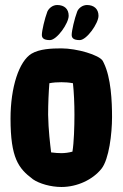

<svg xmlns="http://www.w3.org/2000/svg" viewBox="-20 -730 489 766"><path d="M179 -570C207 -570 254 -637 254 -667C254 -694 237 -710 208 -710C190 -710 175 -697 169 -684C158 -655 147 -607 147 -591C147 -581 151 -570 179 -570ZM298 -570C326 -570 373 -637 373 -667C373 -694 355 -710 327 -710C309 -710 293 -697 288 -684C277 -655 266 -607 266 -591C266 -581 270 -570 298 -570ZM427 -263C427 -326 423 -420 394 -479C393 -482 391 -484 390 -487C376 -511 286 -537 225 -537C186 -537 138 -535 106 -516C106 -516 106 -516 106 -516C56 -486 22 -382 22 -257C22 -99 54 -58 110 -16L111 -15C137 3 183 16 225 16C288 16 350 -13 385 -57C415 -95 427 -197 427 -263ZM184 -122C180 -155 173 -212 172 -272C172 -317 174 -361 177 -398C192 -401 209 -402 225 -402C239 -402 255 -401 271 -398C275 -361 277 -317 277 -272C277 -225 275 -161 269 -125C254 -121 239 -119 225 -119C213 -119 199 -120 184 -122Z"/></svg>

Font: Manosque
Style: Regular
Weight: 400
Designer: Ariel Martín Pérez
Foundry: Ariel Martín Pérez
Version: Version 1.005;hotconv 1.0.109;makeotfexe 2.5.65596